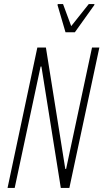

<svg xmlns="http://www.w3.org/2000/svg" viewBox="-20 -921 507 941"><path d="M17 0 163 -688H205L300 -93H304L431 -688H467L320 0H278L183 -595H179L52 0ZM301 -763 262 -896 263 -901H289L329 -793L415 -901H443L442 -896L347 -763Z"/></svg>

Font: Saira Condensed Thin
Style: Italic
Weight: 250
Width: 3
Italic angle: -12°
Designer: Hector Gatti with collaboration of the Omnibus-Type team
Foundry: Omnibus-Type
Version: Version 1.101